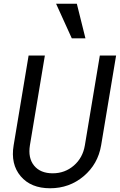

<svg xmlns="http://www.w3.org/2000/svg" viewBox="-20 -997 641 1027"><path d="M601 -700 521 -220Q504 -119 427.5 -54.5Q351 10 248 10Q145 10 90.5 -54.5Q36 -119 53 -220L133 -700H220L140 -220Q129 -152 162.5 -111Q196 -70 262 -70Q327 -70 375 -111.5Q423 -153 434 -220L514 -700ZM437 -792H364L280 -977H391Z"/></svg>

Font: CommitMono
Style: Italic
Weight: 400
Monospace: yes
Designer: Eigil Nikolajsen
Foundry: Eigil Nikolajsen
Version: Version 1.143